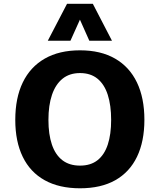

<svg xmlns="http://www.w3.org/2000/svg" viewBox="-20 -988 847 1018"><path d="M404.3 10.3Q293.5 10.3 216.8 -32.5Q140.1 -75.2 100.6 -156.5Q61 -237.8 61 -352.5Q61 -468.8 100.8 -551Q140.6 -633.3 217.3 -677.2Q293.9 -721.2 404.3 -721.2Q514.2 -721.2 590.3 -677.2Q666.5 -633.3 706.1 -550.8Q745.6 -468.3 745.6 -353Q745.6 -238.3 706.5 -157Q667.5 -75.7 591.6 -32.7Q515.6 10.3 404.3 10.3ZM404.3 -109.9Q460.9 -109.9 497.3 -138.7Q533.7 -167.5 551.5 -221.7Q569.3 -275.9 569.3 -352.1Q569.3 -429.2 551.5 -484.9Q533.7 -540.5 497.1 -570.6Q460.4 -600.6 404.3 -600.6Q348.6 -600.6 311.5 -570.6Q274.4 -540.5 255.6 -485.1Q236.8 -429.7 236.8 -352.1Q236.8 -275.9 255.1 -221.7Q273.4 -167.5 310.5 -138.7Q347.7 -109.9 404.3 -109.9ZM233.4 -772 335.4 -967.8H472.2L573.7 -772H453.6L403.8 -883.8L353.5 -772Z"/></svg>

Font: Comme
Style: Bold
Weight: 700
Version: Version 1.000;gftools[0.9.27]